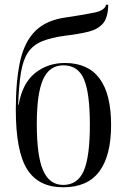

<svg xmlns="http://www.w3.org/2000/svg" viewBox="-20 -784 537 814"><path d="M248 10Q143 10 95 -66.5Q47 -143 47 -319Q47 -442 65.5 -525Q84 -608 130.5 -653.5Q177 -699 259 -710Q340 -722 382 -731Q424 -740 430 -764H439Q438 -710 417 -685Q396 -660 356.5 -650Q317 -640 259 -633Q197 -625 158.5 -609Q120 -593 99 -562Q78 -531 69 -477.5Q60 -424 57 -340H59Q75 -431 128.5 -474Q182 -517 255 -517Q451 -517 451 -254Q451 -124 401 -57Q351 10 248 10ZM248 0Q309 0 335 -59.5Q361 -119 361 -255Q361 -389 336 -448Q311 -507 249 -507Q189 -507 162.5 -447Q136 -387 136 -259Q136 -122 163 -61Q190 0 248 0Z"/></svg>

Font: Noto Serif Display Condensed
Style: Regular
Weight: 400
Width: 3
Designer: Monotype Design Team
Foundry: Monotype Imaging Inc.
Version: Version 2.009